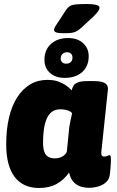

<svg xmlns="http://www.w3.org/2000/svg" viewBox="-20 -930 585 959"><path d="M175 9Q135 9 104.5 -5Q74 -19 53 -46.5Q32 -74 21.5 -115Q11 -156 11 -209Q11 -283 25 -342.5Q39 -402 66 -444Q93 -486 131 -508.5Q169 -531 216 -531Q249 -531 272 -522.5Q295 -514 311.5 -502Q328 -490 338 -479Q341 -492 347.5 -502.5Q354 -513 370.5 -519Q387 -525 420 -525H448Q488 -525 504.5 -514.5Q521 -504 519 -483L486 -170Q485 -159 488.5 -153.5Q492 -148 502 -148Q510 -148 516.5 -151.5Q523 -155 527 -155Q531 -155 532.5 -149.5Q534 -144 534 -131Q534 -124 533.5 -114Q533 -104 532 -91Q531 -78 529 -62Q527 -36 510.5 -20.5Q494 -5 470.5 1.5Q447 8 424 8Q400 8 379.5 0.5Q359 -7 345 -24Q331 -41 325 -68Q299 -31 262.5 -11Q226 9 175 9ZM255 -139Q270 -139 282.5 -144Q295 -149 303.5 -157Q312 -165 314 -174L326 -295Q328 -309 332 -327Q336 -345 340 -364Q337 -370 328 -374.5Q319 -379 307 -381.5Q295 -384 281 -384Q255 -384 238.5 -371Q222 -358 212.5 -335Q203 -312 199 -282Q195 -252 195 -219Q195 -191 201 -173Q207 -155 220.5 -147Q234 -139 255 -139ZM303 -541Q257 -541 229.5 -566Q202 -591 202 -631Q202 -681 234.5 -710.5Q267 -740 320 -740Q367 -740 395 -714.5Q423 -689 423 -649Q423 -599 390.5 -570Q358 -541 303 -541ZM310 -612Q325 -612 333.5 -620Q342 -628 342 -643Q342 -655 334.5 -662Q327 -669 314 -669Q301 -669 292 -660.5Q283 -652 283 -637Q283 -626 290.5 -619Q298 -612 310 -612ZM300 -764Q273 -764 261.5 -768Q250 -772 250 -781Q250 -785 252.5 -791Q255 -797 262 -807L309 -879Q317 -891 326.5 -898Q336 -905 355 -907.5Q374 -910 412 -910Q442 -910 459.5 -906Q477 -902 477 -891Q477 -883 469 -872Q461 -861 446 -847L389 -794Q376 -782 365.5 -775.5Q355 -769 340.5 -766.5Q326 -764 300 -764Z"/></svg>

Font: Asap Black
Style: Italic
Weight: 900
Italic angle: -6°
Designer: Pablo Cosgaya
Foundry: Omnibus-Type
Version: Version 3.001